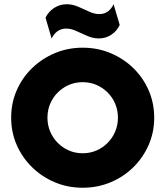

<svg xmlns="http://www.w3.org/2000/svg" viewBox="-20 -860 769 893"><path d="M364.6 13.2Q295.1 13.2 235.1 -12.2Q175 -37.5 129.2 -82.3Q83.3 -127.1 57.6 -186.1Q31.9 -245.1 31.9 -312.5Q31.9 -380.6 57.6 -439.6Q83.3 -498.6 129.2 -543.1Q175 -587.5 235.1 -612.8Q295.1 -638.2 364.6 -638.2Q434 -638.2 494.4 -612.8Q554.9 -587.5 600.3 -543.1Q645.8 -498.6 671.5 -439.6Q697.2 -380.6 697.2 -312.5Q697.2 -245.1 671.5 -186.1Q645.8 -127.1 600.3 -82.3Q554.9 -37.5 494.4 -12.2Q434 13.2 364.6 13.2ZM364.6 -147.2Q399.3 -147.2 428.8 -160.1Q458.3 -172.9 480.9 -195.8Q503.5 -218.8 516 -248.6Q528.5 -278.5 528.5 -312.5Q528.5 -347.2 516 -377.1Q503.5 -406.9 480.9 -429.5Q458.3 -452.1 428.8 -464.9Q399.3 -477.8 364.6 -477.8Q329.9 -477.8 300.3 -464.9Q270.8 -452.1 248.3 -429.5Q225.7 -406.9 213.2 -377.1Q200.7 -347.2 200.7 -312.5Q200.7 -278.5 213.2 -248.6Q225.7 -218.8 248.3 -195.8Q270.8 -172.9 300.3 -160.1Q329.9 -147.2 364.6 -147.2ZM220.1 -680.6 191.7 -777.8Q206.2 -806.9 232.6 -823.6Q259 -840.3 290.3 -840.3Q317.4 -840.3 343.8 -828.8Q370.1 -817.4 394.8 -805.9Q419.4 -794.4 441.7 -794.4Q465.3 -794.4 481.9 -806.9Q498.6 -819.4 508.3 -840.3L536.8 -743.8Q522.9 -714.6 496.9 -697.9Q470.8 -681.2 439.6 -681.2Q413.2 -681.2 386.5 -692.7Q359.7 -704.2 335.1 -715.6Q310.4 -727.1 288.2 -727.1Q264.6 -727.1 247.2 -714.6Q229.9 -702.1 220.1 -680.6Z"/></svg>

Font: Afacad Flux ExtraBold
Style: Regular
Weight: 800
Designer: Kristian Moeller
Foundry: Dicotype
Version: Version 1.100